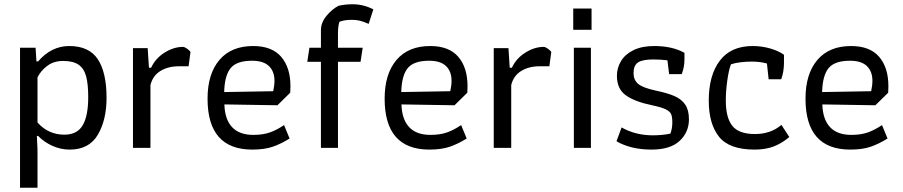

<svg xmlns="http://www.w3.org/2000/svg" viewBox="-20 -694 4238 901"><path d="M74 -470H147L151 -406H159Q221 -478 305 -478Q398 -478 439 -416Q480 -354 480 -235Q480 -131 439 -61.5Q398 8 307 8Q265 8 226 -9.5Q187 -27 159 -56H153L156 9V187H74ZM394 -238Q394 -300 384 -336.5Q374 -373 348.5 -390.5Q323 -408 276 -408Q233 -408 202.5 -385.5Q172 -363 156 -331V-119Q207 -62 282 -62Q342 -62 368 -106Q394 -150 394 -238Z M604 -468H673L679 -376H689Q710 -421 753 -447.5Q796 -474 838 -474Q846 -474 858 -465.5Q870 -457 874 -450L865 -383H819Q769 -383 733 -361Q697 -339 686 -295V0H604Z M954 -231Q954 -347 1009.5 -412.5Q1065 -478 1168 -478Q1256 -478 1299.5 -427.5Q1343 -377 1343 -289Q1343 -269 1342 -259L1282 -200L1033 -204Q1035 -134 1069 -97.5Q1103 -61 1169 -61Q1214 -61 1246.5 -72.5Q1279 -84 1313 -107L1339 -44Q1299 -19 1260 -5.5Q1221 8 1164 8Q954 8 954 -231ZM1262 -266Q1268 -293 1268 -315Q1268 -359 1242 -384Q1216 -409 1163 -409Q1091 -409 1062.5 -374.5Q1034 -340 1032 -262Z M1486 -404H1422L1432 -470H1486V-552Q1486 -588 1512 -619.5Q1538 -651 1569 -667Q1600 -674 1635 -674Q1686 -674 1732 -650L1710 -582Q1687 -592 1670 -596.5Q1653 -601 1632 -601Q1597 -601 1573 -592Q1566 -572 1566 -537V-470H1682L1672 -404H1566V0H1486Z M1785 -231Q1785 -347 1840.5 -412.5Q1896 -478 1999 -478Q2087 -478 2130.5 -427.5Q2174 -377 2174 -289Q2174 -269 2173 -259L2113 -200L1864 -204Q1866 -134 1900 -97.5Q1934 -61 2000 -61Q2045 -61 2077.5 -72.5Q2110 -84 2144 -107L2170 -44Q2130 -19 2091 -5.5Q2052 8 1995 8Q1785 8 1785 -231ZM2093 -266Q2099 -293 2099 -315Q2099 -359 2073 -384Q2047 -409 1994 -409Q1922 -409 1893.5 -374.5Q1865 -340 1863 -262Z M2297 -468H2366L2372 -376H2382Q2403 -421 2446 -447.5Q2489 -474 2531 -474Q2539 -474 2551 -465.5Q2563 -457 2567 -450L2558 -383H2512Q2462 -383 2426 -361Q2390 -339 2379 -295V0H2297Z M2670 -654H2756V-554H2670ZM2673 -470H2753V0H2673Z M2873 -31 2897 -96Q2962 -59 3043 -59Q3089 -59 3126 -67Q3135 -91 3135 -120Q3135 -146 3129 -159Q3123 -172 3103 -181.5Q3083 -191 3040 -200Q2958 -217 2916.5 -247Q2875 -277 2875 -338Q2875 -375 2894 -407Q2913 -439 2952.5 -458.5Q2992 -478 3050 -478Q3135 -478 3192 -446V-415Q3192 -379 3179 -346H3120L3112 -411Q3080 -415 3046 -415Q2995 -415 2974 -401Q2953 -387 2953 -351Q2953 -319 2974.5 -300.5Q2996 -282 3057 -269Q3114 -257 3146.5 -242.5Q3179 -228 3196 -202.5Q3213 -177 3213 -134Q3213 -74 3169.5 -33Q3126 8 3037 8Q2941 8 2873 -31Z M3306 -222Q3306 -341 3358 -409.5Q3410 -478 3512 -478Q3555 -478 3594.5 -466.5Q3634 -455 3659 -437V-401Q3659 -357 3646 -322H3587L3579 -396Q3547 -405 3507 -405Q3480 -405 3453 -401.5Q3426 -398 3410 -392Q3400 -366 3393 -316.5Q3386 -267 3386 -222Q3386 -142 3416.5 -103.5Q3447 -65 3523 -65Q3597 -65 3647 -108L3684 -51Q3650 -22 3611.5 -7Q3573 8 3521 8Q3402 8 3354 -52.5Q3306 -113 3306 -222Z M3760 -231Q3760 -347 3815.5 -412.5Q3871 -478 3974 -478Q4062 -478 4105.5 -427.5Q4149 -377 4149 -289Q4149 -269 4148 -259L4088 -200L3839 -204Q3841 -134 3875 -97.5Q3909 -61 3975 -61Q4020 -61 4052.5 -72.5Q4085 -84 4119 -107L4145 -44Q4105 -19 4066 -5.5Q4027 8 3970 8Q3760 8 3760 -231ZM4068 -266Q4074 -293 4074 -315Q4074 -359 4048 -384Q4022 -409 3969 -409Q3897 -409 3868.5 -374.5Q3840 -340 3838 -262Z"/></svg>

Font: Athiti Medium
Style: Regular
Weight: 500
Designer: CadsonDemak Team
Foundry: CadsonDemak
Version: Version 1.032